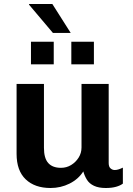

<svg xmlns="http://www.w3.org/2000/svg" viewBox="-20 -931 664 961"><path d="M233 10Q154 10 108.5 -33.5Q63 -77 63 -161V-511H200V-191Q200 -139 221.5 -115Q243 -91 285 -91Q313 -91 336 -105Q359 -119 373.5 -142Q388 -165 388 -193V-511H524V-115Q524 -96 533.5 -88Q543 -80 554 -80Q564 -80 574.5 -83.5Q585 -87 595 -92V-12Q582 -2 560.5 4Q539 10 509 10Q474 10 450.5 -1Q427 -12 415 -31.5Q403 -51 397 -73Q372 -34 328 -12Q284 10 233 10ZM245 -766 125 -908 126 -911H242L334 -766ZM135 -609V-722H249V-609ZM337 -609V-722H450V-609Z"/></svg>

Font: Chivo Medium SemiBold
Style: Regular
Weight: 600
Version: Version 2.002